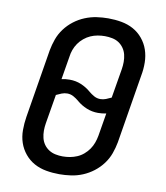

<svg xmlns="http://www.w3.org/2000/svg" viewBox="-84 -813 768 890"><g transform="rotate(10 300.0 -367.5)"><path d="M255 8Q223 8 192.5 2.5Q162 -3 136.5 -17Q111 -31 92 -54Q73 -77 63.5 -105Q54 -133 54 -164.5Q54 -196 59 -227L112 -550Q117 -577 126.5 -603.5Q136 -630 153.5 -653.5Q171 -677 194.5 -695Q218 -713 245 -724Q272 -735 299.5 -739Q327 -743 354 -743Q386 -743 416.5 -737.5Q447 -732 472.5 -718Q498 -704 517 -681Q536 -658 545.5 -630Q555 -602 555.5 -570.5Q556 -539 550 -508L497 -185Q492 -158 482.5 -131.5Q473 -105 455.5 -81.5Q438 -58 414.5 -40Q391 -22 364.5 -11Q338 0 310 4Q282 8 255 8ZM382 -368Q395 -368 408 -373Q421 -378 433 -384L456 -521Q459 -539 459 -556.5Q459 -574 455 -590.5Q451 -607 441.5 -620.5Q432 -634 418.5 -643Q405 -652 387.5 -655.5Q370 -659 353 -659Q336 -659 319 -656Q302 -653 286 -646Q270 -639 255.5 -627Q241 -615 231 -600.5Q221 -586 215 -569.5Q209 -553 207 -536L189 -428Q198 -430 207.5 -431Q217 -432 227 -432Q256 -432 281 -421.5Q306 -411 326 -394L327 -393Q327 -393 327 -393Q327 -393 327 -393Q339 -383 352.5 -375.5Q366 -368 382 -368ZM256 -76Q273 -76 290 -79Q307 -82 323.5 -89Q340 -96 354 -108Q368 -120 378 -134.5Q388 -149 394 -165.5Q400 -182 403 -199L421 -307Q411 -305 401.5 -304Q392 -303 382 -303Q354 -303 328.5 -313.5Q303 -324 283 -341L282 -342Q282 -342 282 -342Q282 -342 282 -342Q270 -352 256.5 -359.5Q243 -367 227 -367Q214 -367 201 -362Q188 -357 176 -351L153 -214Q150 -196 150 -178.5Q150 -161 154 -144.5Q158 -128 167.5 -114.5Q177 -101 191 -92Q205 -83 222 -79.5Q239 -76 256 -76Z"/></g></svg>

Font: Iosevka SS04 Md Ex Obl
Style: Regular
Weight: 500
Width: 7
Italic angle: -9°
Monospace: yes
Designer: Belleve Invis
Foundry: Belleve Invis
Version: Version 19.0.0; ttfautohint (v1.8.4)